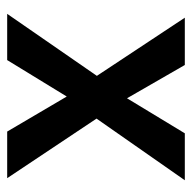

<svg xmlns="http://www.w3.org/2000/svg" viewBox="-20 -528 547 548"><g transform="rotate(90 254.0 -253.5)"><path d="M151 0H19L196 -256L30 -507H165L260 -342L360 -507H494L318 -255L488 0H355L255 -170Z"/></g></svg>

Font: Hind Siliguri SemiBold
Style: Regular
Weight: 600
Designer: Jyotish Sonowal
Foundry: Indian Type Foundry
Version: Version 1.001;PS 1.0;hotconv 1.0.86;makeotf.lib2.5.63406; tt